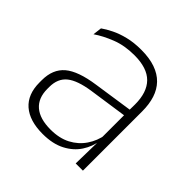

<svg xmlns="http://www.w3.org/2000/svg" viewBox="-137 -619 752 752"><g transform="rotate(45 239.0 -243.0)"><path d="M409.5 0H369.5L372 -125L370 -131.5V-290L370.5 -328Q370.5 -394.5 337 -428.5Q303.5 -462.5 232.5 -462.5Q178.5 -462.5 135.2 -445.5Q92 -428.5 61 -407L65.5 -444Q82 -456 106.8 -468.2Q131.5 -480.5 164 -488.5Q196.5 -496.5 237 -496.5Q282 -496.5 314.8 -485Q347.5 -473.5 368.5 -451.8Q389.5 -430 399.5 -399Q409.5 -368 409.5 -328.5ZM196 10Q123.5 10 84.2 -24.2Q45 -58.5 45 -124V-136.5Q45 -197.5 83 -229.8Q121 -262 208 -274.5L379.5 -300L381.5 -269L213.5 -244.5Q145 -234.5 114.8 -210Q84.5 -185.5 84.5 -138.5V-128Q84.5 -77 115.5 -50.5Q146.5 -24 206 -24Q254.5 -24 289.2 -42.2Q324 -60.5 345.2 -91.8Q366.5 -123 373 -162L383.5 -131H374.5Q369.5 -94 348.5 -61.8Q327.5 -29.5 289.5 -9.8Q251.5 10 196 10Z"/></g></svg>

Font: Anek Kannada Medium ExtraLight
Style: Regular
Weight: 250
Version: Version 1.003